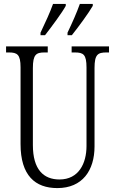

<svg xmlns="http://www.w3.org/2000/svg" viewBox="-20 -951 589 981"><path d="M325 -784V-771H347C383 -816 434 -886 454 -921V-931H388C372 -886 351 -839 325 -784ZM187 -784V-771H210C245 -816 297 -886 316 -921V-931H251C235 -886 213 -839 187 -784ZM273 10C401 10 463 -80 463 -203V-604C463 -673 480 -683 524 -683H537V-714H346V-683H362C406 -683 422 -673 422 -606V-205C422 -116 382 -34 284 -34C203 -34 148 -84 148 -210V-603C148 -673 165 -683 208 -683H224V-714H11V-683H25C68 -683 85 -673 85 -607V-215C85 -54 160 10 273 10Z"/></svg>

Font: Noto Serif Thai ExtraCondensed Light
Style: Regular
Weight: 300
Width: 2
Designer: Monotype Design Team
Foundry: Monotype Imaging Inc.
Version: Version 2.002